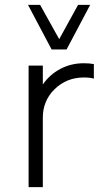

<svg xmlns="http://www.w3.org/2000/svg" viewBox="-20 -770 415 790"><path d="M253.9 -566.4H192.4L95.2 -750H145L223.6 -608.9L301.3 -750H351.1ZM325.2 -509.8Q348.6 -509.8 366.2 -506.3V-446.3Q352.1 -451.2 325.2 -451.2Q254.4 -451.2 205.3 -403.6Q156.2 -356 156.2 -286.1V0H97.7V-500H156.2V-422.4Q184.1 -462.9 228 -486.3Q272 -509.8 325.2 -509.8Z"/></svg>

Font: Now Alt Light
Style: Regular
Weight: 300
Designer: Alfredo Marco Pradil
Foundry: Alfredo Marco Pradil
Version: Version 1.002;PS 001.002;hotconv 1.0.88;makeotf.lib2.5.64775